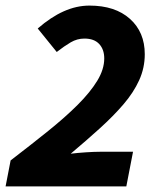

<svg xmlns="http://www.w3.org/2000/svg" viewBox="-33 -667 567 687"><path d="M-13 0 5 -93Q78 -149 139.5 -198.5Q201 -248 245.5 -292.5Q290 -337 315 -378Q340 -419 340 -458Q340 -490 322 -509.5Q304 -529 269 -529Q243 -529 220 -515.5Q197 -502 170 -481L102 -565Q149 -606 195 -626.5Q241 -647 287 -647Q379 -647 432 -599.5Q485 -552 485 -473Q485 -424 465 -380Q445 -336 409 -294Q373 -252 325 -208.5Q277 -165 220 -117Q244 -120 274.5 -122Q305 -124 326 -124H443L419 0Z"/></svg>

Font: Source Sans 3 ExtraBold
Style: Italic
Weight: 800
Italic angle: -11°
Version: Version 3.052;hotconv 1.1.0;makeotfexe 2.6.0